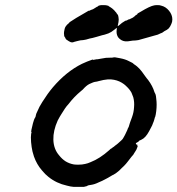

<svg xmlns="http://www.w3.org/2000/svg" viewBox="-20 -695 695 752"><path d="M424 -470Q427 -472 450 -467Q471 -463 484 -456Q487 -455 490 -453Q500 -449 504 -444Q507 -442 510 -440Q515 -437 526 -426Q536 -415 544 -403Q548 -397 550.5 -394Q553 -391 555 -388Q557 -385 560 -382Q578 -358 585 -334Q587 -329 589 -326Q591 -321 592 -308Q595 -286 592 -260Q590 -244 588 -238Q586 -235 585 -229Q582 -218 579 -212Q578 -209 576 -204Q574 -199 564 -181Q550 -155 534 -148Q530 -146 530 -146Q530 -146 529 -146Q527 -146 523 -141Q520 -139 517 -137Q512 -135 512 -133Q512 -130 514 -131Q515 -131 514 -130Q513 -128 515 -128Q516 -128 517 -129L518 -128Q517 -126 517.5 -125Q518 -124 519 -125V-124V-122V-121Q519 -120 517 -116Q515 -109 510 -102Q507 -98 505.5 -95Q504 -92 502 -89Q500 -87 495 -81Q490 -75 486.5 -70Q483 -65 479.5 -61Q476 -57 473 -53Q464 -43 457 -37Q453 -33 447 -27Q437 -18 425 -11Q420 -9 413 -4.5Q406 0 400 3Q394 6 390.5 8Q387 10 378.5 14Q370 18 367 19Q351 27 337 29Q325 30 320 34Q318 35 308 37Q302 37 288.5 37Q275 37 269 37Q256 36 242 32Q201 23 170 -2Q157 -12 144 -28Q124 -51 113 -82Q106 -103 104 -119Q101 -139 101 -157Q102 -175 103 -175L104 -176Q104 -177 103 -177Q100 -178 109 -212Q114 -229 115 -230L119 -237Q121 -243 121 -245.5Q121 -248 125 -256Q134 -278 146 -296Q166 -328 187 -353Q240 -415 301 -445Q320 -454 343 -462Q344 -462 343.5 -461Q343 -460 345.5 -460.5Q348 -461 351 -461.5Q354 -462 356.5 -462.5Q359 -463 359.5 -463Q360 -463 363 -463Q369 -464 374 -465Q378 -466 386 -467Q394 -468 395 -468.5Q396 -469 409 -469Q422 -469 424 -470ZM415 -384Q409 -384 408.5 -384Q408 -384 402 -384Q387 -383 365 -377Q359 -375 356 -375Q346 -374 330 -366Q318 -360 304 -344Q302 -342 298 -339Q270 -316 248 -287Q244 -282 241 -279Q234 -270 228 -260Q224 -254 221 -249Q215 -240 206 -223Q188 -183 189 -148Q190 -111 212 -86Q223 -72 237 -63Q252 -54 269 -51Q275 -50 287 -50Q302 -50 314 -53Q324 -55 335 -60Q371 -74 408 -107Q414 -113 415 -113Q417 -113 422 -118Q425 -120 425.5 -120Q426 -120 429 -123Q432 -126 433 -126Q439 -130 455 -145Q457 -147 457 -147Q457 -147 459 -149Q461 -151 464.5 -157.5Q468 -164 469.5 -166.5Q471 -169 474 -176Q477 -183 478.5 -185.5Q480 -188 479.5 -188.5Q479 -189 481 -192L484 -198L485 -201L488 -211L490 -217Q494 -227 497 -236Q504 -255 505 -275Q507 -295 502 -314Q499 -323 495 -332Q488 -345 475 -357Q466 -366 457 -371Q439 -382 415 -384ZM376 -675Q378 -675 385.5 -675Q393 -675 395 -674.5Q397 -674 399.5 -673.5Q402 -673 403.5 -672.5Q405 -672 405 -672Q405 -671 406 -670.5Q407 -670 412 -667Q419 -663 427 -655Q432 -649 433 -648Q435 -647 438 -641Q440 -638 441 -638Q443 -635 444 -628Q446 -619 444 -608Q441 -594 441 -593Q442 -592 449 -598Q452 -601 458 -605.5Q464 -610 469 -612.5Q474 -615 474 -615Q475 -613 480 -617Q483 -619 484.5 -619Q486 -619 488.5 -620Q491 -621 492 -622Q493 -622 498.5 -625Q504 -628 504 -629Q504 -629 507 -631Q510 -633 510 -634Q510 -635 513 -636Q519 -639 518 -641Q518 -642 531 -649Q567 -671 584 -674Q589 -675 597.5 -675Q606 -675 611 -673Q629 -669 642 -653Q655 -637 655 -619Q655 -609 651 -601Q647 -591 641 -584Q635 -578 624 -573Q619 -569 615.5 -567Q612 -565 609.5 -564.5Q607 -564 604 -562Q599 -559 586 -556Q578 -554 554 -547Q538 -543 522 -538Q517 -537 511 -536.5Q505 -536 500 -536Q478 -532 471 -533Q463 -534 457 -537Q445 -544 441 -552Q435 -563 437 -578Q438 -585 437 -586Q437 -586 431 -581Q425 -576 416 -570Q404 -563 395 -561Q390 -559 380 -557Q371 -554 359.5 -551Q348 -548 343 -546.5Q338 -545 331 -544Q325 -542 317 -540Q309 -538 306 -538Q296 -538 282 -534Q274 -532 270.5 -531Q267 -530 266.5 -529.5Q266 -529 263 -529Q256 -529 249 -534Q237 -541 237 -544Q237 -545 235 -548Q231 -553 231 -556Q232 -557 231 -559Q230 -564 231 -571Q232 -574 232 -576Q233 -583 235 -587Q236 -589 236 -589.5Q236 -590 239 -593.5Q242 -597 242 -597.5Q242 -598 247 -602Q252 -606 251.5 -606.5Q251 -607 254 -609Q261 -614 279 -625Q287 -629 306.5 -641Q326 -653 327 -653Q330 -652 336 -656Q338 -657 339 -657Q344 -658 351 -663Q354 -665 359 -668Q362 -669 363.5 -670Q365 -671 364 -671Q364 -672 369 -673.5Q374 -675 376 -675Z"/></svg>

Font: TT2020 Style E
Style: Italic
Weight: 400
Italic angle: -15°
Version: Version 0.2.000